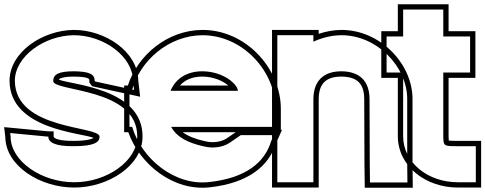

<svg xmlns="http://www.w3.org/2000/svg" viewBox="-79 -794 2288 905"><path d="M547.8 -413 552.8 -370 369.5 -410 367.2 -413C367.2 -443 345.4 -457 269.5 -458C194.8 -458 171.8 -442 171.8 -412C171.8 -361 569.8 -382 567.8 -150C567.8 -34 422.5 66 269.5 65C118.8 65 -29 -33 -29 -150L-31 -167L146.5 -150H148.8C148.8 -123 179.8 -104 269.5 -105C360.3 -105 390.2 -122 390.2 -149V-150C390.2 -202 -7 -179 -9 -413C-9 -528 130.3 -627 269.5 -628C411 -628 547.8 -527 547.8 -413ZM572.7 -414.5C571.3 -548.5 418.8 -653 269.4 -653C122.1 -651.9 -34 -548.6 -34 -412.9C-32.1 -182.8 304.3 -168.8 362.3 -144.1C354.3 -138.3 326.3 -130 269.4 -130C175.6 -129 173.8 -150 173.8 -150V-175H148.8C87.8 -180.8 30.8 -186.2 -28.7 -191.9L-59.5 -194.8L-54 -148.5C-52.5 -10.1 112.9 90 269.4 90C429.3 91 592.8 -12.6 592.8 -149.9C594.7 -379.9 251.7 -394.7 197.9 -418.9C199.1 -421.2 211.4 -433 269.3 -433C347 -432 342.2 -419.9 342.2 -413V-404.5L355.3 -387.5L581.6 -338.1Z M724.8 -366H1042.2C1042.2 -394 977.8 -457 875.5 -458C803.4 -458 750 -425.5 724.8 -366ZM544 -196H531.2V-281V-366H542.4C580.3 -509.5 717.3 -627.2 875.5 -628C1065.2 -628 1219.7 -458 1219.7 -281V-196H1134.7H727.8C755.5 -144.9 811.2 -119.9 881.2 -104H882.4C925 -93 971 -100 1002 -120L1056 -157H1211.8L1198.8 -128C1168.8 -29 1081.3 45 907.7 64C744.2 83.4 587 -47.4 544 -196ZM769.4 -391C793.5 -418.2 828.2 -433 875.4 -433C930.9 -432.5 974.1 -410.7 997 -391ZM1032.2 -171 988.2 -140.8C963.4 -125.2 924.6 -118.9 888.7 -128.2L885.6 -129H884.1C840.7 -139.1 805.8 -152.8 781.9 -171ZM1244.7 -182V-281C1244.7 -471.5 1080.2 -653 875.4 -653C711.3 -652.1 571 -535.9 523.7 -391H506.2V-171H525.7C579.1 -19.4 739.1 109.1 910.5 88.8C1089.8 69.2 1188.6 -10.5 1222.2 -119.2L1250.4 -182Z M1398.2 -597.5C1439.7 -616.6 1484.8 -627.7 1530.5 -628C1699.5 -628 1841.4 -478 1840.4 -326V-20L1841.4 66H1665L1663.9 -19L1662.8 -326C1662.8 -413 1615.6 -457 1530.5 -458C1446.5 -458 1398.2 -413 1398.2 -326V-241V-20V65H1228.2V-20V-241V-326V-543V-628H1398.2ZM1423.2 -634.4V-653H1203.2V90H1423.2V-326C1423.2 -400.5 1458.4 -433 1530.4 -433C1603.9 -432.1 1637.8 -400.6 1637.8 -325.9L1638.9 -18.8L1640.4 91H1866.7L1865.4 -20.1V-325.9C1866.5 -492.3 1713.8 -653 1530.4 -653C1493.7 -652.8 1455.8 -645.6 1423.2 -634.4Z M2010.4 -452V-152C2011.5 -105 2011.5 -105 2078.8 -105H2163.8V65H2078.8C1938 65 1822.2 -27 1821.2 -151V-152V-452H1743.2V-622H1821.2V-664V-749H2010.4V-664V-622H2051.8H2136.8V-452H2051.8ZM2035.4 -427H2161.8V-647H2035.4V-774H1796.2V-647H1718.2V-427H1796.2V-150.9C1797.3 -9.3 1928.3 90 2078.8 90H2188.8V-130H2078.8C2057.2 -130 2042.9 -130.3 2036.4 -131.3C2035.9 -135.4 2035.6 -143.1 2035.4 -152.3Z"/></svg>

Font: Nordica Plus
Style: NordicaClassicBkExtOl
Weight: 900
Version: Version 1.01